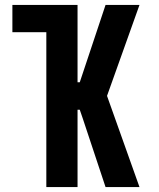

<svg xmlns="http://www.w3.org/2000/svg" viewBox="-20 -755 640 775"><path d="M167 0V-625H30V-735H293V-423H302L406 -735H543L412 -368L543 0H406L314 -277L302 -312H293V0Z"/></svg>

Font: Iosevka Custom XBdEx
Style: Regular
Weight: 800
Width: 7
Monospace: yes
Designer: Belleve Invis
Foundry: Belleve Invis
Version: Version 11.2.4; ttfautohint (v1.8.4)